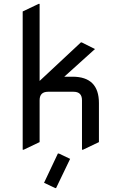

<svg xmlns="http://www.w3.org/2000/svg" viewBox="-20 -767 611 996"><path d="M102.5 9.8H97.7V-707.5L180.7 -747.1H185.5V-347.2L399.4 -546.9H404.3L472.7 -512.7L313.5 -369.1H356.4Q493.2 -369.1 493.2 -232.4V-29.8L410.2 9.8H405.3V-247.1Q405.3 -291 361.3 -291H229.5Q185.5 -291 185.5 -247.1V-29.8ZM285.2 29.3 343.8 57.1 271 208.5H266.1L208.5 181.2L280.3 29.3Z"/></svg>

Font: Nova Square
Style: Book
Weight: 400
Designer: Wojciech Kalinowski "wmk69" (wmk69@o2.pl)
Foundry: Wojciech Kalinowski "wmk69" (wmk69@o2.pl)
Version: Version 3.1.0; 2021-05-23